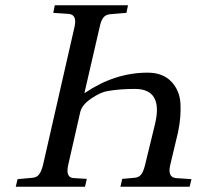

<svg xmlns="http://www.w3.org/2000/svg" viewBox="-20 -712 769 732"><path d="M40 0 47 -29 102 -34Q120 -35 129 -47Q138 -59 144 -83L264 -609Q275 -656 242 -659L183 -663L189 -692H468L462 -663L402 -658Q384 -657 374.5 -645.5Q365 -634 360 -609L302 -358H304Q418 -435 543 -435Q600 -435 632.5 -401.5Q665 -368 668 -317.5Q671 -267 659 -209L629 -83Q618 -36 651 -33L710 -29L703 0H439L446 -30L491 -34Q509 -35 518 -46.5Q527 -58 533 -83L571 -239Q603 -373 494 -373Q438 -373 391 -365Q364 -361 328 -336.5Q292 -312 286 -285L240 -83Q229 -34 262 -33L311 -30L304 0Z"/></svg>

Font: Lingua Franca
Style: Italic
Weight: 400
Italic angle: -13°
Version: Version 1.19